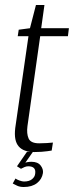

<svg xmlns="http://www.w3.org/2000/svg" viewBox="-20 -608 296 769"><path d="M118 1Q97 1 81 -4.5Q65 -10 55 -21.5Q45 -33 41.5 -51Q38 -69 41 -95L94 -463H51L55 -489L100 -495L124 -588H158L145 -495H256L252 -463H141L90 -103Q86 -73 94.5 -53.5Q103 -34 137 -34Q151 -34 167.5 -35Q184 -36 192 -37L187 -5Q181 -4 170.5 -2.5Q160 -1 146.5 0Q133 1 118 1ZM75 141Q60 141 49 136Q38 131 31 127L42 107Q47 111 58 115Q69 119 76 119Q97 119 108.5 109.5Q120 100 121 87Q125 58 93 58Q86 58 78.5 61Q71 64 64 68L48 58L88 0H112L77 50L72 48Q80 43 89 41.5Q98 40 106 40Q131 40 142.5 54.5Q154 69 152 85Q148 110 128 125.5Q108 141 75 141Z"/></svg>

Font: Alumni Sans Light
Style: Italic
Weight: 300
Italic angle: -8°
Version: Version 1.016